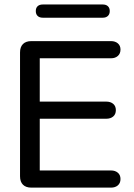

<svg xmlns="http://www.w3.org/2000/svg" viewBox="-20 -858 614 878"><path d="M71.6 -51.9V-618.1Q71.6 -643.2 85 -656.6Q98.3 -670 123.5 -670H487.5Q506.9 -670 518.9 -659.7Q531 -649.3 531 -631.6Q531 -612.8 518.9 -602.2Q506.9 -591.5 487.5 -591.5H161.8V-393.4H465.6Q485.6 -393.4 497.7 -383.1Q509.8 -372.8 509.8 -354.4Q509.8 -335.6 497.7 -325.3Q485.6 -315 465.6 -315H161.8V-78.5H487.5Q506.9 -78.5 518.9 -68.1Q531 -57.8 531 -39.4Q531 -20.7 518.9 -10.3Q506.9 0 487.5 0H123.5Q98.3 0 85 -13.4Q71.6 -26.8 71.6 -51.9ZM143.7 -807.5Q143.7 -821.9 152.2 -829.7Q160.6 -837.5 176 -837.5H449.6Q465 -837.5 473.4 -829.6Q481.9 -821.7 481.9 -807.5Q481.9 -793.2 473.4 -785.1Q465 -777 449.6 -777H176Q160.6 -777 152.2 -785Q143.7 -793 143.7 -807.5Z"/></svg>

Font: SN Pro Thin
Style: Regular
Weight: 200
Designer: Tobias Whetton
Foundry: Supernotes
Version: Version 1.003;Glyphs 3.3 (3324)